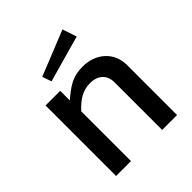

<svg xmlns="http://www.w3.org/2000/svg" viewBox="-205 -886 1020 1020"><g transform="rotate(-45 305.0 -376.0)"><path d="M192 0V-374C236 -422 278 -447 330 -447C391 -447 426 -413 426 -357V0H538V-377C538 -470 466 -537 365 -537C286 -537 248 -506 190 -458V-530H80V0ZM175 -650 193 -598 456 -672 429 -752Z"/></g></svg>

Font: Cheyenne Sans Medium
Style: Regular
Weight: 500
Designer: The Public Sans project authors (U.S. Web Design System), Libre Franklin designed by Pablo Impallari and Rodrigo Fuenzal
Foundry: The Cheyenne Sans Project Authors
Version: Version 2.007